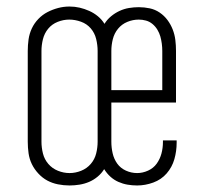

<svg xmlns="http://www.w3.org/2000/svg" viewBox="-20 -560 640 588"><path d="M193 8Q175 8 157.5 4.5Q140 1 125 -7Q110 -15 97.5 -28.5Q85 -42 77.5 -57.5Q70 -73 67.5 -90.5Q65 -108 65 -126V-404Q65 -422 67.5 -439.5Q70 -457 77.5 -473Q85 -489 97.5 -502Q110 -515 125.5 -523Q141 -531 158 -535.5Q175 -540 193 -540Q209 -540 224 -536.5Q239 -533 253.5 -526.5Q268 -520 280 -510Q292 -500 300 -487Q308 -500 320 -510Q332 -520 346 -526.5Q360 -533 375 -535.5Q390 -538 405 -538Q422 -538 438.5 -534.5Q455 -531 469 -521.5Q483 -512 493 -498.5Q503 -485 509 -469.5Q515 -454 517 -437.5Q519 -421 519 -404V-246H321V-126Q321 -108 325 -90.5Q329 -73 339 -59Q349 -45 365.5 -37.5Q382 -30 400 -30Q417 -30 433.5 -37.5Q450 -45 460 -59Q470 -73 474.5 -90Q479 -107 479 -125Q479 -126 479 -127.5Q479 -129 479 -130H521Q521 -128 521 -126Q521 -124 521 -123Q521 -97 514 -72.5Q507 -48 490.5 -29Q474 -10 449.5 -1Q425 8 400 8Q385 8 370.5 5.5Q356 3 342.5 -3Q329 -9 318 -19Q307 -29 299 -42Q291 -29 279 -19Q267 -9 253 -3Q239 3 223.5 5.5Q208 8 193 8ZM321 -284H477V-404Q477 -415 475.5 -426.5Q474 -438 471 -448.5Q468 -459 462 -469Q456 -479 447 -486.5Q438 -494 427 -497Q416 -500 405 -500Q387 -500 370 -493Q353 -486 341.5 -472Q330 -458 325.5 -440Q321 -422 321 -404ZM193 -30Q211 -30 228.5 -37Q246 -44 258 -58Q270 -72 274.5 -90Q279 -108 279 -126V-404Q279 -422 274.5 -440.5Q270 -459 258 -473Q246 -487 228 -493.5Q210 -500 192 -500Q174 -500 156.5 -493Q139 -486 127.5 -472Q116 -458 111.5 -440Q107 -422 107 -404V-126Q107 -108 111.5 -90Q116 -72 128 -58Q140 -44 157.5 -37Q175 -30 193 -30Z"/></svg>

Font: Iosevka Curly XLtEx
Style: Regular
Weight: 200
Width: 7
Monospace: yes
Designer: Belleve Invis
Foundry: Belleve Invis
Version: Version 11.1.0; ttfautohint (v1.8.3)